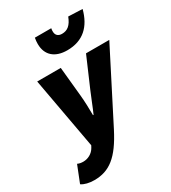

<svg xmlns="http://www.w3.org/2000/svg" viewBox="-245 -858 1031 1158"><g transform="rotate(-30 270.0 -279.0)"><path d="M64 188C169 188 240 134 318 -18L564 -500H402L314 -296C296 -255 275 -198 256 -156H252C252 -199 250 -256 246 -296L226 -500H62L152 -4L145 9C127 42 93 58 62 58C47 58 35 56 22 50L-24 166C-4 180 28 188 64 188ZM314 -572C426 -572 490 -636 518 -742L420 -746C400 -694 374 -674 336 -674C311 -674 294 -687 294 -714C294 -720 294 -726 296 -736H182C179 -721 178 -707 178 -694C178 -615 230 -572 314 -572Z"/></g></svg>

Font: Source Sans Pro Black
Style: Italic
Weight: 900
Italic angle: -11°
Designer: Paul D. Hunt
Foundry: Adobe Systems Incorporated
Version: Version 3.006;hotconv 1.0.111;makeotfexe 2.5.65597